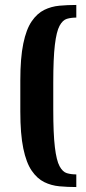

<svg xmlns="http://www.w3.org/2000/svg" viewBox="-20 -705 348 775"><path d="M195 -372V-263Q195 -165 201.5 -111Q208 -57 220.5 -34Q233 -11 250 -6Q267 -1 288 -1V50Q253 50 220 47Q187 44 158.5 30Q130 16 108 -16Q86 -48 74 -106Q62 -164 62 -255V-380Q62 -471 74 -529Q86 -587 108 -619Q130 -651 158.5 -665Q187 -679 220 -682Q253 -685 288 -685V-634Q267 -634 250 -629Q233 -624 220.5 -601Q208 -578 201.5 -524Q195 -470 195 -372Z"/></svg>

Font: Unlock
Style: Regular
Weight: 400
Designer: Eduardo Rodriguez Tunni
Foundry: Eduardo Rodriguez Tunni
Version: Version 1.003; ttfautohint (v1.8.4.7-5d5b);gftools[0.9.23]